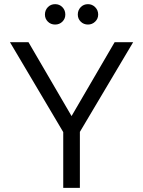

<svg xmlns="http://www.w3.org/2000/svg" viewBox="-20 -903 689 923"><path d="M245 -785Q224 -785 210 -799Q196 -813 196 -833Q196 -854 210 -868.5Q224 -883 245 -883Q266 -883 280 -868.5Q294 -854 294 -833Q294 -813 280 -799Q266 -785 245 -785ZM403 -785Q382 -785 368 -799Q354 -813 354 -833Q354 -854 368 -868.5Q382 -883 403 -883Q423 -883 437.5 -868.5Q452 -854 452 -833Q452 -813 437.5 -799Q423 -785 403 -785ZM531 -700H620L364 -269V0H284V-268L28 -700H117L324 -345Z"/></svg>

Font: Albert Sans
Style: Regular
Weight: 400
Designer: Andreas Rasmussen
Foundry: a.Foundry
Version: Version 1.025